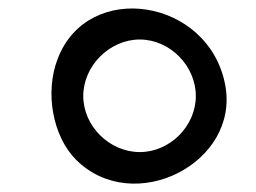

<svg xmlns="http://www.w3.org/2000/svg" viewBox="-20 -1117 602 452"><path d="M116 -979C85 -900 104 -796 159 -741C294 -606 546 -733 510 -918C471 -1121 187 -1165 116 -979ZM176 -891C176 -962 238 -1024 309 -1024C380 -1024 441 -962 441 -891C441 -820 380 -759 309 -759C238 -759 176 -820 176 -891Z"/></svg>

Font: Venom Sans
Style: Regular
Weight: 400
Version: Version 1.001